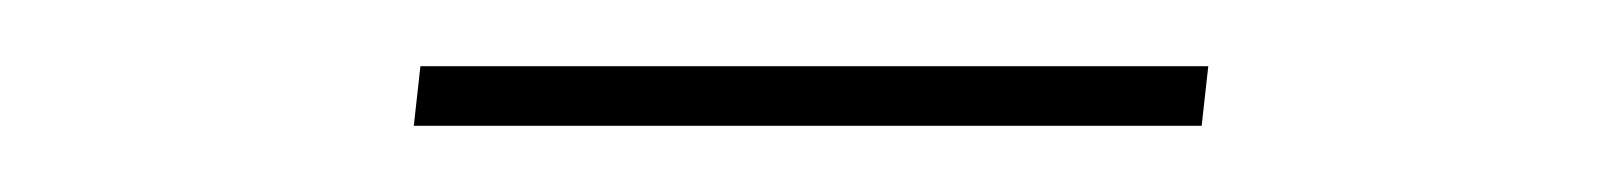

<svg xmlns="http://www.w3.org/2000/svg" viewBox="-20 -369 490 58"><path d="M105 -331 107 -349H345L343 -331Z"/></svg>

Font: Iosevka Etoile Thin
Style: Italic
Weight: 100
Italic angle: -9°
Designer: Belleve Invis
Foundry: Belleve Invis
Version: Version 22.1.2; ttfautohint (v1.8.4)